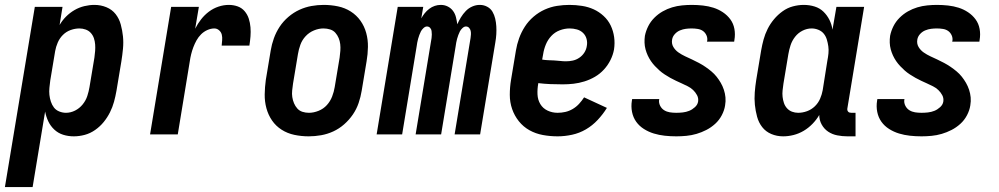

<svg xmlns="http://www.w3.org/2000/svg" viewBox="-53 -548 4073 783"><path d="M-33 215 89 -520H202L190 -446Q201 -465 216.5 -480.5Q232 -496 251 -507Q270 -518 291 -523Q312 -528 332 -528Q358 -528 381 -518.5Q404 -509 418.5 -490.5Q433 -472 439.5 -448Q446 -424 448.5 -399.5Q451 -375 448.5 -349Q446 -323 442 -298L422 -178Q418 -155 412 -133Q406 -111 395.5 -90Q385 -69 370 -50.5Q355 -32 335 -18Q315 -4 292.5 2Q270 8 248 8Q225 8 204.5 1.5Q184 -5 168.5 -19.5Q153 -34 144 -53Q135 -72 131 -93L80 215ZM216 -88Q235 -88 253 -97Q271 -106 284 -122Q297 -138 303 -156.5Q309 -175 312 -193L332 -313Q334 -327 335 -340.5Q336 -354 335 -367Q334 -380 330 -392Q326 -404 317.5 -413.5Q309 -423 296.5 -427.5Q284 -432 271 -432Q253 -432 235 -425.5Q217 -419 203.5 -405.5Q190 -392 182.5 -374.5Q175 -357 172 -340L152 -220Q150 -205 148.5 -190Q147 -175 148.5 -161Q150 -147 154.5 -133.5Q159 -120 167 -109.5Q175 -99 188.5 -93.5Q202 -88 216 -88Z M559 0 645 -520H758L743 -431Q753 -451 767 -469Q781 -487 799 -500.5Q817 -514 838 -521Q859 -528 880 -528Q899 -528 916 -522Q933 -516 944.5 -502.5Q956 -489 961.5 -472Q967 -455 968.5 -436.5Q970 -418 968.5 -399.5Q967 -381 964 -362H851Q852 -373 853 -384.5Q854 -396 851.5 -406.5Q849 -417 840.5 -424.5Q832 -432 821 -432Q807 -432 792.5 -425.5Q778 -419 767 -408Q756 -397 748.5 -383.5Q741 -370 735.5 -355.5Q730 -341 726.5 -326.5Q723 -312 721 -298L672 0Z M1206 8Q1176 8 1147.5 2Q1119 -4 1095.5 -19Q1072 -34 1056.5 -56.5Q1041 -79 1033.5 -106.5Q1026 -134 1026.5 -163.5Q1027 -193 1031 -222L1051 -342Q1055 -367 1064 -392Q1073 -417 1087.5 -439Q1102 -461 1123 -479Q1144 -497 1168 -508Q1192 -519 1217 -523.5Q1242 -528 1267 -528Q1297 -528 1325.5 -522Q1354 -516 1377.5 -501Q1401 -486 1417 -463.5Q1433 -441 1440.5 -413.5Q1448 -386 1447.5 -356.5Q1447 -327 1442 -298L1422 -178Q1418 -153 1409.5 -128Q1401 -103 1386 -81Q1371 -59 1350.5 -41Q1330 -23 1306 -12Q1282 -1 1256.5 3.5Q1231 8 1206 8ZM1207 -88Q1226 -88 1246 -96Q1266 -104 1280 -119.5Q1294 -135 1301.5 -154.5Q1309 -174 1312 -193L1332 -313Q1334 -327 1335 -341Q1336 -355 1334.5 -368Q1333 -381 1328 -393Q1323 -405 1314.5 -414.5Q1306 -424 1293 -428Q1280 -432 1266 -432Q1247 -432 1227.5 -424Q1208 -416 1193.5 -400.5Q1179 -385 1172 -365.5Q1165 -346 1162 -327L1142 -207Q1140 -193 1138.5 -179Q1137 -165 1139 -152Q1141 -139 1146 -127Q1151 -115 1159.5 -105.5Q1168 -96 1180.5 -92Q1193 -88 1207 -88Z M1483 0 1569 -520H1673L1665 -473Q1671 -484 1679 -494Q1687 -504 1697.5 -512Q1708 -520 1720 -524Q1732 -528 1744 -528H1745Q1760 -528 1773 -521.5Q1786 -515 1794.5 -503.5Q1803 -492 1806.5 -477.5Q1810 -463 1812 -449Q1818 -463 1826.5 -477Q1835 -491 1846.5 -503Q1858 -515 1873 -521.5Q1888 -528 1903 -528H1904Q1920 -528 1934 -520.5Q1948 -513 1955.5 -500Q1963 -487 1966.5 -472Q1970 -457 1971 -441Q1972 -425 1971 -408.5Q1970 -392 1967 -375L1905 0H1801L1866 -393Q1867 -400 1867.5 -407.5Q1868 -415 1866.5 -422Q1865 -429 1860 -434.5Q1855 -440 1847 -440Q1840 -440 1833 -433.5Q1826 -427 1822.5 -420Q1819 -413 1816 -405Q1813 -397 1811 -389.5Q1809 -382 1807.5 -374Q1806 -366 1805 -358L1746 0H1642L1707 -393Q1708 -400 1708 -407.5Q1708 -415 1707 -422Q1706 -429 1701 -434.5Q1696 -440 1688 -440Q1681 -440 1674 -433.5Q1667 -427 1663.5 -420Q1660 -413 1657 -405Q1654 -397 1652 -389.5Q1650 -382 1648.5 -374Q1647 -366 1646 -358L1587 0Z M2221 8Q2190 8 2160.5 2.5Q2131 -3 2106 -17Q2081 -31 2063 -53.5Q2045 -76 2035.5 -103.5Q2026 -131 2026 -161.5Q2026 -192 2031 -222L2051 -342Q2055 -367 2064 -392Q2073 -417 2087.5 -439.5Q2102 -462 2123 -480Q2144 -498 2168.5 -509Q2193 -520 2218.5 -524Q2244 -528 2269 -528Q2295 -528 2320.5 -524Q2346 -520 2368 -510Q2390 -500 2408.5 -483Q2427 -466 2437.5 -444Q2448 -422 2451.5 -397Q2455 -372 2451 -346Q2447 -324 2436.5 -303Q2426 -282 2410 -264.5Q2394 -247 2373.5 -235Q2353 -223 2330.5 -216Q2308 -209 2286 -206.5Q2264 -204 2242 -204Q2216 -204 2191.5 -205Q2167 -206 2142 -209V-207Q2138 -185 2139 -163Q2140 -141 2150.5 -123.5Q2161 -106 2180 -97Q2199 -88 2221 -88Q2237 -88 2252.5 -91.5Q2268 -95 2282.5 -103.5Q2297 -112 2308.5 -124.5Q2320 -137 2329 -151L2422 -108Q2406 -82 2384.5 -59Q2363 -36 2336.5 -20.5Q2310 -5 2280 1.5Q2250 8 2221 8ZM2255 -298Q2269 -298 2283 -301Q2297 -304 2309.5 -312.5Q2322 -321 2330 -333.5Q2338 -346 2340 -360Q2343 -375 2339 -389.5Q2335 -404 2324.5 -414Q2314 -424 2299.5 -428Q2285 -432 2270 -432Q2250 -432 2230 -424.5Q2210 -417 2195.5 -401.5Q2181 -386 2173 -366.5Q2165 -347 2162 -327L2158 -305Q2170 -303 2182.5 -302.5Q2195 -302 2207 -301.5Q2219 -301 2231 -299.5Q2243 -298 2255 -298Z M2705 8Q2681 8 2658 5.5Q2635 3 2613.5 -3.5Q2592 -10 2573 -22Q2554 -34 2541.5 -51.5Q2529 -69 2524.5 -91.5Q2520 -114 2524 -138L2525 -144H2636L2635 -142Q2633 -129 2639 -117Q2645 -105 2655.5 -98.5Q2666 -92 2678.5 -90Q2691 -88 2705 -88Q2718 -88 2731.5 -89.5Q2745 -91 2757.5 -96Q2770 -101 2781 -111Q2792 -121 2794 -134Q2796 -148 2789.5 -160Q2783 -172 2773.5 -181Q2764 -190 2752 -196Q2740 -202 2728 -207.5Q2716 -213 2704 -218.5Q2692 -224 2680.5 -230.5Q2669 -237 2657.5 -244.5Q2646 -252 2636.5 -260.5Q2627 -269 2618 -278.5Q2609 -288 2601.5 -299Q2594 -310 2588.5 -322Q2583 -334 2579.5 -347Q2576 -360 2575.5 -374Q2575 -388 2577 -402Q2581 -422 2590.5 -441Q2600 -460 2615.5 -475.5Q2631 -491 2649.5 -501.5Q2668 -512 2688 -518Q2708 -524 2728.5 -526Q2749 -528 2768 -528Q2791 -528 2813.5 -525.5Q2836 -523 2856.5 -516.5Q2877 -510 2895 -498Q2913 -486 2925.5 -469Q2938 -452 2942 -430Q2946 -408 2942 -385L2941 -378H2830L2831 -381Q2833 -393 2828 -404Q2823 -415 2814 -421.5Q2805 -428 2792.5 -430Q2780 -432 2768 -432Q2756 -432 2744 -430.5Q2732 -429 2720 -424Q2708 -419 2699 -409Q2690 -399 2688 -387Q2685 -370 2693 -356.5Q2701 -343 2714 -334Q2727 -325 2741 -318.5Q2755 -312 2769 -305.5Q2783 -299 2797 -291.5Q2811 -284 2823.5 -275.5Q2836 -267 2848 -257Q2860 -247 2869.5 -235Q2879 -223 2886.5 -210Q2894 -197 2899 -182Q2904 -167 2905.5 -151Q2907 -135 2904 -118Q2901 -98 2890.5 -78Q2880 -58 2863.5 -43Q2847 -28 2827.5 -18Q2808 -8 2787.5 -2Q2767 4 2746 6Q2725 8 2705 8Z M3141 8Q3115 8 3092.5 -1.5Q3070 -11 3055.5 -29.5Q3041 -48 3034.5 -72Q3028 -96 3025.5 -120.5Q3023 -145 3025 -171Q3027 -197 3031 -222L3051 -342Q3055 -365 3061 -387Q3067 -409 3077.5 -430Q3088 -451 3103.5 -469.5Q3119 -488 3138.5 -502Q3158 -516 3180.5 -522Q3203 -528 3225 -528Q3248 -528 3269 -521.5Q3290 -515 3305 -500.5Q3320 -486 3329.5 -467Q3339 -448 3342 -427L3358 -520H3471L3403 -108Q3402 -104 3402.5 -100Q3403 -96 3405.5 -93Q3408 -90 3411.5 -89Q3415 -88 3419 -88H3436V8H3403Q3382 8 3361.5 4Q3341 0 3324.5 -11Q3308 -22 3298 -40Q3288 -58 3288 -79Q3277 -60 3260.5 -43Q3244 -26 3224.5 -14.5Q3205 -3 3183.5 2.5Q3162 8 3141 8ZM3202 -88Q3220 -88 3238 -94.5Q3256 -101 3270 -114.5Q3284 -128 3291.5 -145.5Q3299 -163 3302 -180L3321 -300Q3324 -315 3325.5 -330Q3327 -345 3325 -359Q3323 -373 3319 -386.5Q3315 -400 3306.5 -410.5Q3298 -421 3284.5 -426.5Q3271 -432 3257 -432Q3238 -432 3220 -423Q3202 -414 3189.5 -398Q3177 -382 3171 -363.5Q3165 -345 3162 -327L3142 -207Q3140 -193 3138.5 -179.5Q3137 -166 3138.5 -153Q3140 -140 3144 -128Q3148 -116 3156.5 -106.5Q3165 -97 3177 -92.5Q3189 -88 3202 -88Z M3705 8Q3681 8 3658 5.5Q3635 3 3613.5 -3.5Q3592 -10 3573 -22Q3554 -34 3541.5 -51.5Q3529 -69 3524.5 -91.5Q3520 -114 3524 -138L3525 -144H3636L3635 -142Q3633 -129 3639 -117Q3645 -105 3655.5 -98.5Q3666 -92 3678.5 -90Q3691 -88 3705 -88Q3718 -88 3731.5 -89.5Q3745 -91 3757.5 -96Q3770 -101 3781 -111Q3792 -121 3794 -134Q3796 -148 3789.5 -160Q3783 -172 3773.5 -181Q3764 -190 3752 -196Q3740 -202 3728 -207.5Q3716 -213 3704 -218.5Q3692 -224 3680.5 -230.5Q3669 -237 3657.5 -244.5Q3646 -252 3636.5 -260.5Q3627 -269 3618 -278.5Q3609 -288 3601.5 -299Q3594 -310 3588.5 -322Q3583 -334 3579.5 -347Q3576 -360 3575.5 -374Q3575 -388 3577 -402Q3581 -422 3590.5 -441Q3600 -460 3615.5 -475.5Q3631 -491 3649.5 -501.5Q3668 -512 3688 -518Q3708 -524 3728.5 -526Q3749 -528 3768 -528Q3791 -528 3813.5 -525.5Q3836 -523 3856.5 -516.5Q3877 -510 3895 -498Q3913 -486 3925.5 -469Q3938 -452 3942 -430Q3946 -408 3942 -385L3941 -378H3830L3831 -381Q3833 -393 3828 -404Q3823 -415 3814 -421.5Q3805 -428 3792.5 -430Q3780 -432 3768 -432Q3756 -432 3744 -430.5Q3732 -429 3720 -424Q3708 -419 3699 -409Q3690 -399 3688 -387Q3685 -370 3693 -356.5Q3701 -343 3714 -334Q3727 -325 3741 -318.5Q3755 -312 3769 -305.5Q3783 -299 3797 -291.5Q3811 -284 3823.5 -275.5Q3836 -267 3848 -257Q3860 -247 3869.5 -235Q3879 -223 3886.5 -210Q3894 -197 3899 -182Q3904 -167 3905.5 -151Q3907 -135 3904 -118Q3901 -98 3890.5 -78Q3880 -58 3863.5 -43Q3847 -28 3827.5 -18Q3808 -8 3787.5 -2Q3767 4 3746 6Q3725 8 3705 8Z"/></svg>

Font: Iosevka Curly
Style: Bold Italic
Weight: 700
Italic angle: -9°
Monospace: yes
Designer: Belleve Invis
Foundry: Belleve Invis
Version: Version 22.1.2; ttfautohint (v1.8.4)